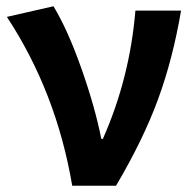

<svg xmlns="http://www.w3.org/2000/svg" viewBox="-20 -594 618 614"><path d="M211 0Q160 -300 2 -540L151 -574Q197 -498 240.5 -374.5Q284 -251 304 -150H309Q395 -344 413 -560H559Q533 -407 486 -278Q439 -149 351 0Z"/></svg>

Font: NotoSansHansBold
Style: Bold
Weight: 700
Designer: Ryoko NISHIZUKA  (kana & ideographs); Paul D. Hunt (Latin, Greek & Cyrillic); Wenlong ZHANG  (bopomofo); Sandoll Communi
Foundry: Adobe Systems Incorporated
Version: Version 1.00;December 8, 2021;FontCreator 13.0.0.2675 64-bit